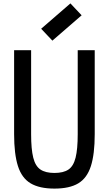

<svg xmlns="http://www.w3.org/2000/svg" viewBox="-20 -1095 640 1129"><path d="M300 14Q212 14 160 -17Q108 -48 85.5 -118.5Q63 -189 63 -306V-800H163V-306Q163 -218 175.5 -168Q188 -118 218 -98Q248 -78 300 -78Q353 -78 382.5 -98Q412 -118 424.5 -168Q437 -218 437 -306V-800H537V-306Q537 -189 514.5 -118.5Q492 -48 440.5 -17Q389 14 300 14ZM288 -856 222 -926 394 -1075 460 -1005Z"/></svg>

Font: Victor Mono Thin
Style: Regular
Weight: 100
Monospace: yes
Designer: Rune Bjørnerås
Version: Version 1.561;gftools[0.9.30]